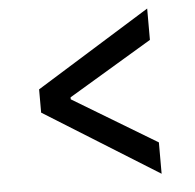

<svg xmlns="http://www.w3.org/2000/svg" viewBox="-46 -629 692 683"><g transform="rotate(-5 300.0 -287.0)"><path d="M504 8 96 -246V-329L504 -582V-470L205 -291V-284L504 -104Z"/></g></svg>

Font: IBM Plex Sans Medium
Style: Regular
Weight: 500
Designer: Mike Abbink, Paul van der Laan, Pieter van Rosmalen
Foundry: Bold Monday
Version: Version 3.201